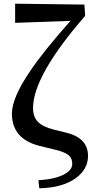

<svg xmlns="http://www.w3.org/2000/svg" viewBox="-20 -815 514 1047"><path d="M194.3 211.9 189.5 168Q281.2 162.1 330.1 135.7Q374 112.3 374 78.1Q374 48.8 356.4 33.2Q336.9 15.6 287.1 2.9L195.3 -19.5Q44.9 -57.6 44.9 -195.3Q44.9 -280.3 142.6 -424.8Q215.8 -534.2 364.3 -701.2L62.5 -690.4V-794.9L440.4 -790L444.3 -728.5Q160.2 -401.4 160.2 -225.6Q160.2 -178.7 186 -151.4Q211.9 -124 272.5 -108.4L340.8 -91.8Q460 -62.5 460 35.2Q460 107.4 393.6 156.2Q320.3 209 194.3 211.9Z"/></svg>

Font: Bpmf GenRyu Min B
Style: B
Weight: 700
Foundry: But Ko
Version: Version 1.320